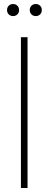

<svg xmlns="http://www.w3.org/2000/svg" viewBox="-20 -935 241 955"><path d="M84 -750H117V0H84ZM15 -885Q15 -898 23.5 -906.5Q32 -915 45 -915Q58 -915 66.5 -906.5Q75 -898 75 -885Q75 -872 66.5 -863.5Q58 -855 45 -855Q32 -855 23.5 -863.5Q15 -872 15 -885ZM128 -885Q128 -898 136.5 -906.5Q145 -915 158 -915Q171 -915 179.5 -906.5Q188 -898 188 -885Q188 -872 179.5 -863.5Q171 -855 158 -855Q145 -855 136.5 -863.5Q128 -872 128 -885Z"/></svg>

Font: Poiret One
Style: Regular
Weight: 400
Designer: Denis Masharov (denis.masharov@gmail.com), Cyreal (Charset Expansion)
Foundry: Denis Masharov
Version: Version 1.101